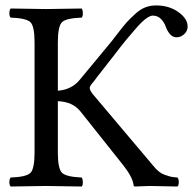

<svg xmlns="http://www.w3.org/2000/svg" viewBox="-20 -678 704 700"><path d="M397.9 -479 341.8 -407.2Q335.9 -400.4 330.6 -392.6Q325.2 -384.8 322 -381.3Q318.8 -377.9 315.9 -374Q313 -370.1 311.5 -368.2Q310.1 -366.2 309.1 -364Q308.1 -361.8 307.6 -360.8Q307.1 -359.9 307.1 -357.9Q307.1 -348.1 319.8 -333L539.1 -73.2Q548.8 -61 558.8 -53Q568.8 -44.9 579.8 -41Q590.8 -37.1 597.4 -35.2Q604 -33.2 614.5 -32Q625 -30.8 627 -30.8Q631.8 -25.9 631.8 -13.9Q631.8 -2 627 2Q532.7 0 525.9 0Q511.7 0 472.2 2Q467.3 2 466.8 -3.9Q463.9 -30.8 431.2 -73.2L273.9 -271Q245.6 -307.1 190.9 -309.1V-122.1Q190.9 -62 206.5 -47.6Q222.2 -33.2 277.8 -30.8Q281.7 -25.9 282 -13.9Q282.2 -2 277.8 2Q177.7 0 148.9 0Q116.7 0 19 2Q14.2 -2 14.2 -13.9Q14.2 -25.9 19 -30.8Q75.2 -32.7 90.6 -47.4Q106 -62 106 -122.1V-522.9Q106 -583 90.6 -597.4Q75.2 -611.8 19 -613.8Q14.2 -617.7 14.2 -629.9Q14.2 -642.1 19 -647Q119.1 -645 147.9 -645Q180.2 -645 277.8 -647Q281.7 -642.1 282 -630.1Q282.2 -618.2 277.8 -613.8Q221.7 -611.8 206.3 -597.4Q190.9 -583 190.9 -522.9V-347.2Q240.7 -351.1 270 -386.2L376 -514.2Q387.2 -527.3 409.2 -556.2Q431.2 -585 442.6 -597.4Q454.1 -609.9 472.7 -627Q491.2 -644 509.5 -651.1Q527.8 -658.2 548.8 -658.2Q596.7 -658.2 630.4 -634Q664.1 -609.9 664.1 -581.1Q664.1 -564.9 651.6 -553.5Q639.2 -542 624 -542Q608.9 -542 598.9 -554.4Q588.9 -566.9 584 -581.5Q579.1 -596.2 567.1 -608.6Q555.2 -621.1 537.1 -621.1Q527.3 -621.1 512.2 -610.1Q497.1 -599.1 476.1 -575Q455.1 -550.8 439.5 -532Q423.8 -513.2 397.9 -479Z"/></svg>

Font: Linux Libertine Capitals
Style: Small Caps
Weight: 400
Designer: Philipp H. Poll
Foundry: Philipp H. Poll
Version: Version 5.1.3